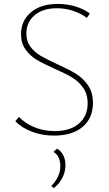

<svg xmlns="http://www.w3.org/2000/svg" viewBox="-20 -683 556 977"><path d="M256 -334Q200 -359 166.5 -379Q133 -399 110 -431Q87 -463 87 -509Q87 -578 137.5 -620.5Q188 -663 273 -663Q320 -663 363 -650.5Q406 -638 437 -614L422 -592Q393 -614 353 -627.5Q313 -641 270 -641Q197 -641 155.5 -605Q114 -569 114 -512Q114 -473 135 -445Q156 -417 187 -399Q218 -381 270 -357Q330 -330 366 -308Q402 -286 427.5 -249.5Q453 -213 453 -159Q453 -82 400.5 -37.5Q348 7 255 7Q196 7 144.5 -12Q93 -31 58 -66L76 -88Q111 -53 158 -34.5Q205 -16 259 -16Q338 -16 382 -54.5Q426 -93 426 -157Q426 -204 403 -236.5Q380 -269 346.5 -289Q313 -309 256 -334ZM241 263Q262 243 274.5 216.5Q287 190 287 163Q287 110 252 90L270 73Q313 99 313 158Q313 191 297.5 221.5Q282 252 254 274Z"/></svg>

Font: Ysabeau Infant Extralight
Style: Regular
Weight: 200
Designer: Christian Thalmann (Catharsis Fonts)
Version: Version 0.003